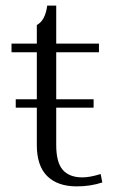

<svg xmlns="http://www.w3.org/2000/svg" viewBox="-20 -653 412 683"><path d="M344 -4Q302 10 253 10Q185 10 148 -26.5Q111 -63 111 -137V-270H36V-300H111V-467H21V-498H111V-564Q141 -580 148 -633H180V-498H332V-467H180V-300H313V-270H180V-137Q180 -75 203.5 -48.5Q227 -22 273 -22Q300 -22 338 -34Z"/></svg>

Font: Trirong Light
Style: Regular
Weight: 300
Designer: Katatrad Team
Foundry: CadsonDemak
Version: Version 1.001